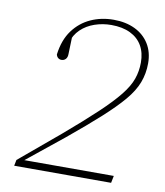

<svg xmlns="http://www.w3.org/2000/svg" viewBox="-77 -730 682 794"><g transform="rotate(10 264.0 -333.0)"><path d="M36 0 41 -25 208 -165Q290 -235 342.5 -284.5Q395 -334 425 -371.5Q455 -409 466.5 -442Q478 -475 478 -511Q478 -552 461 -581.5Q444 -611 411 -627Q378 -643 331 -643Q295 -643 261.5 -631.5Q228 -620 204 -597Q180 -574 170 -539L180 -588L177 -494Q177 -480 170 -472.5Q163 -465 152 -465Q144 -465 138 -470Q132 -475 130 -484Q138 -546 167.5 -586Q197 -626 241 -646Q285 -666 337 -666Q388 -666 426.5 -647.5Q465 -629 486.5 -594.5Q508 -560 508 -513Q508 -470 493.5 -432Q479 -394 446 -355Q413 -316 359 -267Q305 -218 226 -153L66 -24L73 -42V-30H449L443 0Z"/></g></svg>

Font: Source Serif 4 ExtraLight
Style: Italic
Weight: 250
Italic angle: -12°
Designer: Frank Grießhammer
Foundry: Adobe Systems Incorporated
Version: Version 4.004;hotconv 1.0.116;makeotfexe 2.5.65601